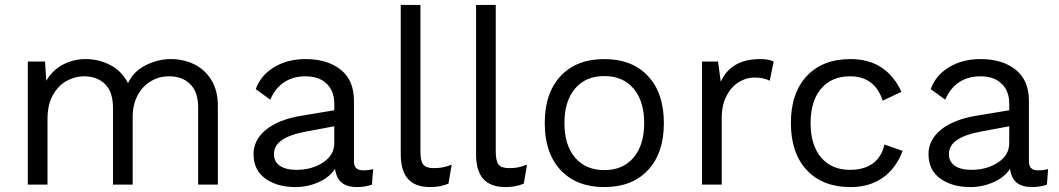

<svg xmlns="http://www.w3.org/2000/svg" viewBox="-20 -750 4301 780"><path d="M865 -320V0H785V-312Q785 -377 752.5 -408.5Q720 -440 667 -440Q627 -440 593.5 -420.5Q560 -401 539.5 -363.5Q519 -326 519 -274V0H439V-312Q439 -377 406.5 -408.5Q374 -440 321 -440Q285 -440 251 -421.5Q217 -403 195 -364Q173 -325 173 -267V0H93V-500H163L168 -422Q194 -466 236.5 -488Q279 -510 328 -510Q383 -510 429.5 -485Q476 -460 500 -412Q522 -460 572 -485Q622 -510 674 -510Q724 -510 767.5 -489.5Q811 -469 838 -426Q865 -383 865 -320Z M1496 -63 1491 0Q1463 10 1431 10Q1392 10 1369.5 -7Q1347 -24 1341 -64Q1318 -29 1273.5 -9.5Q1229 10 1180 10Q1106 10 1058 -24.5Q1010 -59 1010 -124Q1010 -181 1060 -222.5Q1110 -264 1205 -280L1338 -302V-330Q1338 -380 1307 -410Q1276 -440 1221 -440Q1171 -440 1134.5 -416Q1098 -392 1078 -345L1019 -388Q1039 -444 1093.5 -477Q1148 -510 1221 -510Q1310 -510 1364 -467Q1418 -424 1418 -340V-94Q1418 -76 1427 -67Q1436 -58 1456 -58Q1476 -58 1496 -63ZM1338 -168V-237L1226 -216Q1159 -204 1126 -181.5Q1093 -159 1093 -124Q1093 -93 1117 -76.5Q1141 -60 1184 -60Q1247 -60 1292.5 -90Q1338 -120 1338 -168Z M1688 -134Q1688 -96 1699.5 -81.5Q1711 -67 1742 -67Q1763 -67 1778.5 -70Q1794 -73 1815 -81L1802 -4Q1769 10 1728 10Q1667 10 1637.5 -23Q1608 -56 1608 -124V-730H1688Z M1994 -134Q1994 -96 2005.5 -81.5Q2017 -67 2048 -67Q2069 -67 2084.5 -70Q2100 -73 2121 -81L2108 -4Q2075 10 2034 10Q1973 10 1943.5 -23Q1914 -56 1914 -124V-730H1994Z M2677 -250Q2677 -128 2612.5 -59Q2548 10 2435 10Q2322 10 2257.5 -59Q2193 -128 2193 -250Q2193 -372 2257.5 -441Q2322 -510 2435 -510Q2548 -510 2612.5 -441Q2677 -372 2677 -250ZM2273 -250Q2273 -161 2316 -110Q2359 -59 2435 -59Q2511 -59 2554 -110Q2597 -161 2597 -250Q2597 -339 2554 -390Q2511 -441 2435 -441Q2359 -441 2316 -390Q2273 -339 2273 -250Z M3123 -500 3107 -422Q3083 -435 3044 -435Q3012 -435 2981.5 -416.5Q2951 -398 2931.5 -360.5Q2912 -323 2912 -270V0H2832V-500H2897L2908 -418Q2950 -510 3068 -510Q3104 -510 3123 -500Z M3642 -377 3566 -341Q3534 -440 3433 -440Q3358 -440 3315.5 -389.5Q3273 -339 3273 -250Q3273 -161 3315.5 -110.5Q3358 -60 3433 -60Q3491 -60 3526.5 -86.5Q3562 -113 3573 -163L3647 -137Q3621 -67 3567 -28.5Q3513 10 3435 10Q3322 10 3257.5 -59Q3193 -128 3193 -250Q3193 -372 3257.5 -441Q3322 -510 3435 -510Q3510 -510 3561.5 -475.5Q3613 -441 3642 -377Z M4238 -63 4233 0Q4205 10 4173 10Q4134 10 4111.5 -7Q4089 -24 4083 -64Q4060 -29 4015.5 -9.5Q3971 10 3922 10Q3848 10 3800 -24.5Q3752 -59 3752 -124Q3752 -181 3802 -222.5Q3852 -264 3947 -280L4080 -302V-330Q4080 -380 4049 -410Q4018 -440 3963 -440Q3913 -440 3876.5 -416Q3840 -392 3820 -345L3761 -388Q3781 -444 3835.5 -477Q3890 -510 3963 -510Q4052 -510 4106 -467Q4160 -424 4160 -340V-94Q4160 -76 4169 -67Q4178 -58 4198 -58Q4218 -58 4238 -63ZM4080 -168V-237L3968 -216Q3901 -204 3868 -181.5Q3835 -159 3835 -124Q3835 -93 3859 -76.5Q3883 -60 3926 -60Q3989 -60 4034.5 -90Q4080 -120 4080 -168Z"/></svg>

Font: Work Sans
Style: Regular
Weight: 400
Designer: Wei Huang
Foundry: Wei Huang
Version: Version 1.500; ttfautohint (v1.6)